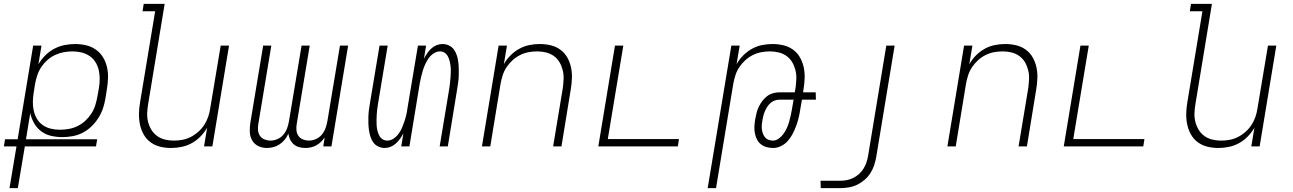

<svg xmlns="http://www.w3.org/2000/svg" viewBox="-46 -755 6666 990"><path d="M3 215 39 0H-26L-20 -37H45L125 -520H168L152 -423Q166 -448 187 -469Q208 -490 233.5 -503.5Q259 -517 286.5 -522.5Q314 -528 341 -528Q370 -528 398 -521.5Q426 -515 448.5 -499Q471 -483 485 -460Q499 -437 505.5 -409.5Q512 -382 511 -353Q510 -324 505 -294L498 -250Q494 -224 485.5 -198Q477 -172 462 -148Q447 -124 426.5 -104Q406 -84 381 -71Q356 -58 329 -53Q302 -48 276 -48Q246 -48 217.5 -54.5Q189 -61 166.5 -78Q144 -95 130 -119.5Q116 -144 110 -172L88 -37H455L449 0H82L46 215ZM263 -86Q285 -86 308 -90Q331 -94 353 -104.5Q375 -115 393 -131.5Q411 -148 424.5 -168.5Q438 -189 445 -211.5Q452 -234 456 -256L464 -301Q468 -325 468 -348.5Q468 -372 463 -394Q458 -416 446 -435Q434 -454 415.5 -466.5Q397 -479 374.5 -484.5Q352 -490 328 -490Q306 -490 283.5 -486Q261 -482 239 -472Q217 -462 198.5 -445.5Q180 -429 167 -409.5Q154 -390 146.5 -367.5Q139 -345 135 -323L128 -279Q124 -255 123.5 -231Q123 -207 128 -184.5Q133 -162 144.5 -142.5Q156 -123 174.5 -110Q193 -97 216 -91.5Q239 -86 263 -86Z M836 8Q807 8 780 1.5Q753 -5 731 -21Q709 -37 695.5 -60.5Q682 -84 676 -111.5Q670 -139 670.5 -168Q671 -197 676 -226L754 -697H689L695 -735H803L718 -219Q714 -196 713 -172.5Q712 -149 717.5 -127Q723 -105 734.5 -86Q746 -67 764 -54Q782 -41 804 -35.5Q826 -30 850 -30Q872 -30 894 -34Q916 -38 937 -48.5Q958 -59 976.5 -75.5Q995 -92 1007.5 -111.5Q1020 -131 1027.5 -153Q1035 -175 1038 -197L1092 -520H1135L1049 0H1006L1022 -96Q1007 -71 987 -50.5Q967 -30 942 -16.5Q917 -3 890 2.5Q863 8 836 8Z M1330 8Q1306 8 1285.5 -2Q1265 -12 1254 -31.5Q1243 -51 1242 -75Q1241 -99 1245 -123L1311 -520H1353L1286 -116Q1283 -100 1284.5 -83.5Q1286 -67 1294.5 -54.5Q1303 -42 1318 -36Q1333 -30 1349 -30Q1367 -30 1385 -38Q1403 -46 1415.5 -61Q1428 -76 1434.5 -94Q1441 -112 1444 -130L1509 -520H1551L1484 -116Q1481 -100 1482.5 -83.5Q1484 -67 1492.5 -54.5Q1501 -42 1516 -36Q1531 -30 1547 -30Q1565 -30 1583 -38Q1601 -46 1613.5 -61Q1626 -76 1632.5 -94Q1639 -112 1642 -130L1707 -520H1749L1663 0H1621L1628 -47Q1620 -34 1609 -23.5Q1598 -13 1584.5 -5.5Q1571 2 1556.5 5Q1542 8 1528 8Q1511 8 1495.5 3.5Q1480 -1 1468.5 -11Q1457 -21 1450 -35.5Q1443 -50 1441 -66Q1434 -50 1422.5 -35.5Q1411 -21 1396 -11Q1381 -1 1364 3.5Q1347 8 1330 8Z M1938 8Q1920 8 1904.5 0.5Q1889 -7 1879 -20.5Q1869 -34 1864 -50.5Q1859 -67 1856.5 -84Q1854 -101 1853.5 -118.5Q1853 -136 1853.5 -154Q1854 -172 1856.5 -190Q1859 -208 1862 -226L1911 -520H1953L1903 -219Q1901 -205 1899 -191.5Q1897 -178 1896.5 -164Q1896 -150 1895.5 -136Q1895 -122 1896 -108.5Q1897 -95 1900 -82Q1903 -69 1909 -57Q1915 -45 1926 -37.5Q1937 -30 1951 -30Q1968 -30 1983.5 -40.5Q1999 -51 2009.5 -65.5Q2020 -80 2027 -96.5Q2034 -113 2039.5 -129.5Q2045 -146 2049 -163Q2053 -180 2055 -197L2109 -520H2151L2140 -452Q2147 -466 2156 -479.5Q2165 -493 2177.5 -504.5Q2190 -516 2205 -522Q2220 -528 2235 -528Q2253 -528 2269 -520.5Q2285 -513 2294.5 -499.5Q2304 -486 2309.5 -469.5Q2315 -453 2317 -436Q2319 -419 2319.5 -401.5Q2320 -384 2319.5 -366Q2319 -348 2316.5 -330Q2314 -312 2311 -294L2263 0H2221L2271 -301Q2273 -315 2274.5 -328.5Q2276 -342 2277 -356Q2278 -370 2278.5 -384Q2279 -398 2277.5 -411.5Q2276 -425 2273 -438Q2270 -451 2264 -463Q2258 -475 2247.5 -482.5Q2237 -490 2223 -490Q2206 -490 2190 -479.5Q2174 -469 2164 -454.5Q2154 -440 2146.5 -423.5Q2139 -407 2134 -390.5Q2129 -374 2125 -357Q2121 -340 2118 -323L2065 0H2023L2034 -68Q2027 -54 2017.5 -40.5Q2008 -27 1995.5 -15.5Q1983 -4 1968 2Q1953 8 1938 8Z M2439 0 2525 -520H2568L2552 -424Q2566 -449 2586.5 -469.5Q2607 -490 2631.5 -503.5Q2656 -517 2683 -522.5Q2710 -528 2737 -528Q2766 -528 2793.5 -521.5Q2821 -515 2843 -499Q2865 -483 2878.5 -459.5Q2892 -436 2898 -408.5Q2904 -381 2903 -352Q2902 -323 2897 -294L2849 0H2806L2856 -301Q2859 -324 2860 -347.5Q2861 -371 2855.5 -393Q2850 -415 2839 -434Q2828 -453 2810 -466Q2792 -479 2770 -484.5Q2748 -490 2724 -490Q2702 -490 2680 -486Q2658 -482 2636.5 -471.5Q2615 -461 2597 -444.5Q2579 -428 2566 -408.5Q2553 -389 2546 -367Q2539 -345 2535 -323L2482 0Z M3039 0 3125 -520H3168L3088 -38H3455L3449 0Z M3603 215 3725 -520H3768L3752 -424Q3766 -449 3786.5 -469.5Q3807 -490 3831.5 -503.5Q3856 -517 3883 -522.5Q3910 -528 3937 -528Q3966 -528 3993.5 -521.5Q4021 -515 4043 -499Q4065 -483 4078.5 -459.5Q4092 -436 4098 -408.5Q4104 -381 4103 -352Q4102 -323 4097 -294L4095 -279H4160L4161 -241H4089L4080 -189Q4077 -168 4072 -147.5Q4067 -127 4059.5 -106.5Q4052 -86 4042 -66.5Q4032 -47 4017.5 -30Q4003 -13 3982.5 -2.5Q3962 8 3941 8Q3923 8 3906.5 3.5Q3890 -1 3877 -11.5Q3864 -22 3856.5 -37.5Q3849 -53 3846 -70Q3843 -87 3844 -104.5Q3845 -122 3848 -140Q3851 -156 3855 -172.5Q3859 -189 3866.5 -204.5Q3874 -220 3884.5 -234Q3895 -248 3908.5 -258.5Q3922 -269 3939 -274Q3956 -279 3972 -279H4052L4056 -301Q4059 -324 4060 -347.5Q4061 -371 4055.5 -393Q4050 -415 4039 -434Q4028 -453 4010 -466Q3992 -479 3970 -484.5Q3948 -490 3924 -490Q3902 -490 3880 -486Q3858 -482 3836.5 -471.5Q3815 -461 3797 -444.5Q3779 -428 3766 -408.5Q3753 -389 3746 -367Q3739 -345 3735 -323L3646 215ZM3939 -30Q3955 -30 3969.5 -40.5Q3984 -51 3994 -65Q4004 -79 4011 -94.5Q4018 -110 4022.5 -125.5Q4027 -141 4030.5 -157Q4034 -173 4037 -189L4046 -241H3972Q3960 -241 3948 -236.5Q3936 -232 3926.5 -223.5Q3917 -215 3910 -204Q3903 -193 3898 -181.5Q3893 -170 3890 -158Q3887 -146 3885 -134Q3883 -123 3882 -111Q3881 -99 3882.5 -87.5Q3884 -76 3888 -65.5Q3892 -55 3899 -46.5Q3906 -38 3917 -34Q3928 -30 3939 -30Z M4186 215 4185 177H4285Q4302 177 4319 174Q4336 171 4352.5 163Q4369 155 4383 142.5Q4397 130 4406.5 114.5Q4416 99 4421.5 82.5Q4427 66 4430 49L4524 -520H4567L4472 55Q4468 77 4461 98Q4454 119 4441.5 138.5Q4429 158 4410.5 173.5Q4392 189 4371.5 198.5Q4351 208 4329 211.5Q4307 215 4286 215Z M4839 0 4925 -520H4968L4952 -424Q4966 -449 4986.5 -469.5Q5007 -490 5031.5 -503.5Q5056 -517 5083 -522.5Q5110 -528 5137 -528Q5166 -528 5193.5 -521.5Q5221 -515 5243 -499Q5265 -483 5278.5 -459.5Q5292 -436 5298 -408.5Q5304 -381 5303 -352Q5302 -323 5297 -294L5249 0H5206L5256 -301Q5259 -324 5260 -347.5Q5261 -371 5255.5 -393Q5250 -415 5239 -434Q5228 -453 5210 -466Q5192 -479 5170 -484.5Q5148 -490 5124 -490Q5102 -490 5080 -486Q5058 -482 5036.5 -471.5Q5015 -461 4997 -444.5Q4979 -428 4966 -408.5Q4953 -389 4946 -367Q4939 -345 4935 -323L4882 0Z M5439 0 5525 -520H5568L5488 -38H5855L5849 0Z M6236 8Q6207 8 6180 1.5Q6153 -5 6131 -21Q6109 -37 6095.5 -60.5Q6082 -84 6076 -111.5Q6070 -139 6070.5 -168Q6071 -197 6076 -226L6154 -697H6089L6095 -735H6203L6118 -219Q6114 -196 6113 -172.5Q6112 -149 6117.5 -127Q6123 -105 6134.5 -86Q6146 -67 6164 -54Q6182 -41 6204 -35.5Q6226 -30 6250 -30Q6272 -30 6294 -34Q6316 -38 6337 -48.5Q6358 -59 6376.5 -75.5Q6395 -92 6407.5 -111.5Q6420 -131 6427.5 -153Q6435 -175 6438 -197L6492 -520H6535L6449 0H6406L6422 -96Q6407 -71 6387 -50.5Q6367 -30 6342 -16.5Q6317 -3 6290 2.5Q6263 8 6236 8Z"/></svg>

Font: Iosevka Extralight Extended
Style: Italic
Weight: 200
Width: 7
Italic angle: -9°
Monospace: yes
Designer: Belleve Invis
Foundry: Belleve Invis
Version: Version 32.5.0; ttfautohint (v1.8.4)